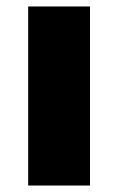

<svg xmlns="http://www.w3.org/2000/svg" viewBox="-20 -573 365 593"><path d="M258 0H67V-553H258Z"/></svg>

Font: Noto Sans Khmer Black
Style: Regular
Weight: 900
Version: Version 2.003